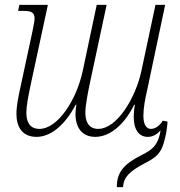

<svg xmlns="http://www.w3.org/2000/svg" viewBox="-20 -556 746 794"><path d="M131 10C187 10 246 -34 293 -123H296C294 -110 292 -98 292 -86C292 -35 314 10 374 10C430 10 491 -34 535 -123H538C535 -109 533 -88 533 -74C533 -16 557 10 591 10C611 10 628 1 644 -17C642 -3 638 13 633 24C622 49 608 64 568 84C492 122 463 156 463 218H489C491 175 518 152 575 121C623 97 644 80 657 36C667 3 671 -27 673 -53L653 -57C639 -34 621 -23 604 -23C587 -23 573 -38 573 -77C573 -110 580 -147 590 -190L663 -536H623L565 -264C542 -154 465 -23 386 -23C343 -23 333 -59 333 -90C333 -119 342 -165 351 -209L421 -536H380L322 -262C296 -142 219 -23 143 -23C99 -23 89 -58 89 -89C89 -118 96 -153 107 -206L178 -536H60L55 -511H73C107 -511 123 -507 123 -479C123 -470 119 -451 115 -430L66 -202C56 -157 48 -118 48 -85C48 -35 69 10 131 10Z"/></svg>

Font: Noto Serif Condensed ExtraLight
Style: Italic
Weight: 200
Width: 3
Italic angle: -12°
Designer: Monotype Design Team
Foundry: Monotype Imaging Inc.
Version: Version 2.013